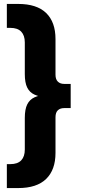

<svg xmlns="http://www.w3.org/2000/svg" viewBox="-20 -762 431 976"><path d="M14.8 194V72.3H32.7Q69.5 72.3 87.8 53.1Q106.1 33.9 106.1 -1.6V-162.3Q106.1 -206.5 118.4 -231.2Q130.6 -256 155.9 -267.5Q181.1 -279 220.7 -283V-265Q181.1 -269.6 155.9 -280.8Q130.6 -292 118.4 -316.8Q106.1 -341.5 106.1 -385.7V-546.4Q106.1 -581.9 87.8 -601.1Q69.5 -620.3 32.7 -620.3H14.8V-742H72.5Q166.8 -742 214.5 -696Q262.1 -649.9 262.1 -563.4V-382.5Q262.1 -358.7 274.1 -347.1Q286.1 -335.5 305.7 -335.5H339.3V-212.5H305.7Q286.1 -212.5 274.1 -201.4Q262.1 -190.3 262.1 -165.5V15.4Q262.1 101.3 214.5 147.7Q166.8 194 72.5 194Z"/></svg>

Font: Montserrat Alternates Thin
Style: Regular
Weight: 100
Designer: Julieta Ulanovsky
Foundry: Julieta Ulanovsky
Version: Version 9.000